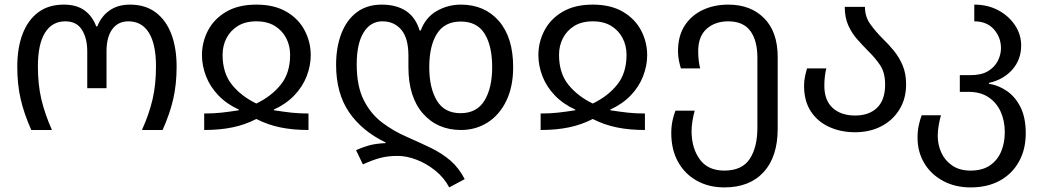

<svg xmlns="http://www.w3.org/2000/svg" viewBox="-20 -566 4536 836"><path d="M116.2 0Q85 -69.8 70.1 -134Q55.2 -198.2 55.2 -275.9Q55.2 -356.9 78.1 -417.5Q101.1 -478 146 -512Q190.9 -545.9 257.8 -545.9Q314 -545.9 348.4 -520.5Q382.8 -495.1 398.9 -451.2H403.8Q420.9 -495.1 457 -520.5Q493.2 -545.9 545.9 -545.9Q612.8 -545.9 658 -512Q703.1 -478 726.1 -417.5Q749 -356.9 749 -275.9Q749 -198.2 734.1 -134Q719.2 -69.8 688 0H598.1Q629.9 -70.8 644.5 -134.5Q659.2 -198.2 659.2 -276.9Q659.2 -374 628.2 -423.6Q597.2 -473.1 539.1 -473.1Q494.1 -473.1 469 -439Q443.8 -404.8 443.8 -342.8V-182.1H359.9V-342.8Q359.9 -398.9 336.9 -436Q314 -473.1 264.2 -473.1Q207 -473.1 176 -423.6Q145 -374 145 -276.9Q145 -198.2 159.9 -134.5Q174.8 -70.8 206.1 0Z M869.1 0V-71.8Q909.2 -71.8 943.1 -75.4Q977.1 -79.1 1020 -85.9V-88.9Q967.3 -112.8 931.2 -150.4Q895 -188 877.2 -233.9Q859.4 -279.8 859.4 -326.2Q859.4 -382.8 885.7 -433.3Q912.1 -483.9 965.1 -514.9Q1018.1 -545.9 1096.2 -545.9Q1174.3 -545.9 1227.3 -514.9Q1280.3 -483.9 1306.6 -433.3Q1333 -382.8 1333 -326.2Q1333 -279.8 1315.2 -233.9Q1297.4 -188 1261.2 -150.4Q1225.1 -112.8 1172.4 -88.9V-85.9Q1216.3 -79.1 1249.8 -75.4Q1283.2 -71.8 1323.2 -71.8V0Q1254.4 0 1199.7 -11.5Q1145 -22.9 1096.2 -47.9Q1047.4 -22.9 992.7 -11.5Q938 0 869.1 0ZM1096.2 -115.2Q1162.1 -147 1202.6 -197.5Q1243.2 -248 1243.2 -327.1Q1243.2 -367.2 1226.1 -400.1Q1209 -433.1 1176.5 -453.1Q1144 -473.1 1096.2 -473.1Q1048.3 -473.1 1015.9 -453.1Q983.4 -433.1 966.3 -400.1Q949.2 -367.2 949.2 -327.1Q949.2 -248 989.7 -197.5Q1030.3 -147 1096.2 -115.2Z M1936 250Q1914.1 208 1875.7 177Q1837.4 146 1793.7 129.4Q1750 112.8 1711.4 112.8Q1668.9 112.8 1635 121.8Q1601.1 130.9 1560.1 149.9L1530.3 87.9Q1553.2 77.1 1583.3 68.1Q1613.3 59.1 1659.2 57.1V54.2Q1556.2 4.9 1499.8 -77.6Q1443.4 -160.2 1443.4 -284.2Q1443.4 -358.9 1465.8 -418.5Q1488.3 -478 1532.7 -512Q1577.1 -545.9 1642.1 -545.9Q1706.1 -545.9 1748 -518.1Q1790 -490.2 1807.1 -433.1H1812Q1833 -490.2 1881.6 -518.1Q1930.2 -545.9 1986.3 -545.9Q2090.3 -545.9 2152.3 -474.4Q2214.4 -402.8 2214.4 -273.9Q2214.4 -188 2184.3 -126.5Q2154.3 -64.9 2102.8 -32.5Q2051.3 0 1987.3 0Q1884.3 0 1821.3 -72Q1758.3 -144 1758.3 -273.9V-323.2Q1758.3 -399.9 1727.3 -436.5Q1696.3 -473.1 1645 -473.1Q1593.3 -473.1 1563.2 -424.6Q1533.2 -376 1533.2 -286.1Q1533.2 -190.9 1563.7 -130.4Q1594.2 -69.8 1643.8 -32.5Q1693.4 4.9 1751 29.8Q1809.1 55.2 1857.2 78.6Q1905.3 102.1 1941.7 133.5Q1978 165 2003.4 213.9ZM1985.4 -73.2Q2056.2 -73.2 2089.6 -128.2Q2123 -183.1 2123 -273.9Q2123 -366.2 2090.1 -419.2Q2057.1 -472.2 1986.3 -472.2Q1916 -472.2 1882.6 -419.2Q1849.1 -366.2 1849.1 -273.9Q1849.1 -183.1 1882.1 -128.2Q1915 -73.2 1985.4 -73.2Z M2334 0V-71.8Q2374 -71.8 2408 -75.4Q2441.9 -79.1 2484.9 -85.9V-88.9Q2432.1 -112.8 2396 -150.4Q2359.9 -188 2342 -233.9Q2324.2 -279.8 2324.2 -326.2Q2324.2 -382.8 2350.6 -433.3Q2377 -483.9 2429.9 -514.9Q2482.9 -545.9 2561 -545.9Q2639.2 -545.9 2692.1 -514.9Q2745.1 -483.9 2771.5 -433.3Q2797.9 -382.8 2797.9 -326.2Q2797.9 -279.8 2780 -233.9Q2762.2 -188 2726.1 -150.4Q2689.9 -112.8 2637.2 -88.9V-85.9Q2681.2 -79.1 2714.6 -75.4Q2748 -71.8 2788.1 -71.8V0Q2719.2 0 2664.6 -11.5Q2609.9 -22.9 2561 -47.9Q2512.2 -22.9 2457.5 -11.5Q2402.8 0 2334 0ZM2561 -115.2Q2627 -147 2667.5 -197.5Q2708 -248 2708 -327.1Q2708 -367.2 2690.9 -400.1Q2673.8 -433.1 2641.4 -453.1Q2608.9 -473.1 2561 -473.1Q2513.2 -473.1 2480.7 -453.1Q2448.2 -433.1 2431.2 -400.1Q2414.1 -367.2 2414.1 -327.1Q2414.1 -248 2454.6 -197.5Q2495.1 -147 2561 -115.2Z M3133.8 250Q3065.9 250 3013.4 220.5Q2960.9 190.9 2931.9 137.9Q2902.8 85 2902.8 13.2Q2902.8 -16.1 2908.4 -41.5Q2914.1 -66.9 2920.9 -84H3004.9Q3000 -67.9 2995.6 -42.5Q2991.2 -17.1 2991.2 4.9Q2991.2 78.1 3026.6 127.4Q3062 176.8 3133.8 176.8Q3210.9 176.8 3244.4 126Q3277.8 75.2 3277.8 -9.8V-314Q3277.8 -390.1 3246.8 -431.6Q3215.8 -473.1 3150.9 -473.1Q3093.3 -473.1 3056.6 -440.2Q3020 -407.2 3020 -342.8Q3020 -320.8 3022.5 -301.5Q3024.9 -282.2 3028.8 -268.1H2944.8Q2940.9 -279.8 2936.5 -300.3Q2932.1 -320.8 2932.1 -342.8Q2932.1 -410.2 2961.7 -455.1Q2991.2 -500 3040.5 -522.9Q3089.8 -545.9 3150.9 -545.9Q3249 -545.9 3307.6 -486.3Q3366.2 -426.8 3366.2 -317.9V-5.9Q3366.2 116.2 3305.2 183.1Q3244.1 250 3133.8 250Z M3703.1 9.8Q3641.1 9.8 3590.6 -13.2Q3540 -36.1 3510.5 -81.1Q3481 -126 3481 -192.9Q3481 -214.8 3485.6 -235.4Q3490.2 -255.9 3494.1 -268.1H3578.1Q3574.2 -254.9 3571.8 -235.4Q3569.3 -215.8 3569.3 -192.9Q3569.3 -128.9 3605.7 -95.9Q3642.1 -63 3703.1 -63Q3764.2 -63 3799.1 -96.9Q3834 -130.9 3834 -198.2Q3834 -250 3812 -282.5Q3790 -314.9 3761.2 -342.8Q3737.3 -367.2 3713.6 -393.6Q3689.9 -419.9 3674.1 -454.3Q3658.2 -488.8 3658.2 -536.1H3746.1Q3746.1 -493.2 3769.5 -460.7Q3793 -428.2 3824.2 -397Q3849.1 -373 3872.1 -345Q3895 -316.9 3910.2 -281.5Q3925.3 -246.1 3925.3 -198.2Q3925.3 -136.2 3896.2 -89.1Q3867.2 -42 3817.1 -16.1Q3767.1 9.8 3703.1 9.8Z M4206.1 250Q4138.2 250 4085.7 221.4Q4033.2 192.9 4004.2 144Q3975.1 95.2 3975.1 33.2Q3975.1 3.9 3980.7 -21.5Q3986.3 -46.9 3993.2 -64H4077.1Q4072.3 -47.9 4067.6 -22.5Q4063 2.9 4063 24.9Q4063 64 4078.6 98.4Q4094.2 132.8 4126.2 154.8Q4158.2 176.8 4206.1 176.8Q4257.3 176.8 4290.3 154.3Q4323.2 131.8 4339.1 94Q4355 56.2 4355 9.8Q4355 -40 4337.2 -79.6Q4319.3 -119.1 4284.2 -142.6Q4249 -166 4198.2 -166H4159.2V-238.8H4205.1Q4253.4 -238.8 4282.2 -256.3Q4311 -273.9 4324.7 -301Q4338.4 -328.1 4338.4 -356Q4338.4 -403.8 4307.4 -438.5Q4276.4 -473.1 4222.2 -473.1V-545.9Q4280.3 -545.9 4326.2 -521.5Q4372.1 -497.1 4399.2 -456.5Q4426.3 -416 4426.3 -368.2Q4426.3 -306.2 4387.7 -262.7Q4349.1 -219.2 4286.1 -205.1V-201.2Q4328.1 -194.8 4364.7 -169.4Q4401.4 -144 4423.8 -98.6Q4446.3 -53.2 4446.3 14.2Q4446.3 85 4416.3 138.4Q4386.2 191.9 4332.8 220.9Q4279.3 250 4206.1 250Z"/></svg>

Font: Kurinto Seri
Style: Regular
Weight: 400
Designer: Kurinto was developed by Clint Goss from a range of fonts that are compatible with the SIL Open Font License Version 1.1
Foundry: Clinton F. Goss
Version: Version 2.196; July 25, 2020